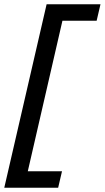

<svg xmlns="http://www.w3.org/2000/svg" viewBox="-23 -770 490 898"><path d="M-3 108 195 -750H447L429 -673H269L107 31H267L249 108Z"/></svg>

Font: Instrument Sans SemiCondensed Medium
Style: Italic
Weight: 500
Width: 4
Italic angle: -13°
Designer: Rodrigo Fuenzalida
Foundry: fragTYPE
Version: Version 1.000;gftools[0.9.28]